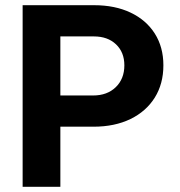

<svg xmlns="http://www.w3.org/2000/svg" viewBox="-20 -718 690 738"><path d="M171 -231V-351H338Q392 -351 425 -383Q458 -415 458 -467Q458 -517 426 -547.5Q394 -578 341 -578H171V-698H342Q422 -698 482 -669.5Q542 -641 575 -589Q608 -537 608 -467Q608 -396 575 -343Q542 -290 481.5 -260.5Q421 -231 339 -231ZM67 0V-698H212V0Z"/></svg>

Font: Azeret Mono Thin SemiBold
Style: Regular
Weight: 600
Version: Version 1.002